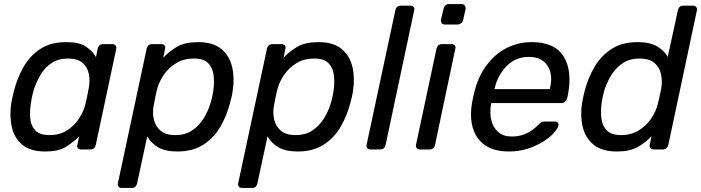

<svg xmlns="http://www.w3.org/2000/svg" viewBox="-20 -738 3462 948"><path d="M203 10Q130 10 90 -23.5Q50 -57 38 -112Q26 -167 36 -230Q39 -246 42 -260Q45 -274 49 -290Q65 -352 96 -407Q127 -462 178.5 -496Q230 -530 307 -530Q371 -530 403.5 -508.5Q436 -487 454 -456L462 -497Q468 -520 490 -520H535Q545 -520 550.5 -513.5Q556 -507 554 -497L453 -23Q448 0 426 0H380Q370 0 364.5 -6.5Q359 -13 362 -23L371 -65Q339 -33 303 -11.5Q267 10 203 10ZM224 -71Q274 -71 310.5 -94Q347 -117 370 -152.5Q393 -188 402 -225Q406 -241 410.5 -263Q415 -285 418 -302Q425 -337 419 -371Q413 -405 388.5 -427Q364 -449 315 -449Q268 -449 234.5 -426.5Q201 -404 179.5 -367.5Q158 -331 145 -289Q141 -274 138 -260Q135 -246 133 -231Q126 -189 129.5 -152.5Q133 -116 155 -93.5Q177 -71 224 -71Z M581 190Q571 190 565.5 183.5Q560 177 562 167L704 -497Q709 -520 731 -520H777Q787 -520 792.5 -513.5Q798 -507 795 -497L786 -453Q817 -486 855.5 -508Q894 -530 958 -530Q1032 -530 1072.5 -496.5Q1113 -463 1126 -408Q1139 -353 1129 -290Q1127 -274 1123.5 -260Q1120 -246 1116 -230Q1100 -168 1068.5 -113Q1037 -58 984.5 -24Q932 10 856 10Q795 10 759.5 -11.5Q724 -33 707 -65L657 167Q652 190 630 190ZM846 -71Q894 -71 928 -93.5Q962 -116 985 -152.5Q1008 -189 1020 -231Q1025 -246 1027.5 -260Q1030 -274 1033 -289Q1039 -331 1034.5 -367.5Q1030 -404 1007.5 -426.5Q985 -449 937 -449Q887 -449 849.5 -426Q812 -403 788 -367.5Q764 -332 755 -295Q751 -279 746.5 -257Q742 -235 739 -218Q732 -183 739.5 -149Q747 -115 772.5 -93Q798 -71 846 -71Z M1175 190Q1165 190 1159.5 183.5Q1154 177 1156 167L1298 -497Q1303 -520 1325 -520H1371Q1381 -520 1386.5 -513.5Q1392 -507 1389 -497L1380 -453Q1411 -486 1449.5 -508Q1488 -530 1552 -530Q1626 -530 1666.5 -496.5Q1707 -463 1720 -408Q1733 -353 1723 -290Q1721 -274 1717.5 -260Q1714 -246 1710 -230Q1694 -168 1662.5 -113Q1631 -58 1578.5 -24Q1526 10 1450 10Q1389 10 1353.5 -11.5Q1318 -33 1301 -65L1251 167Q1246 190 1224 190ZM1440 -71Q1488 -71 1522 -93.5Q1556 -116 1579 -152.5Q1602 -189 1614 -231Q1619 -246 1621.5 -260Q1624 -274 1627 -289Q1633 -331 1628.5 -367.5Q1624 -404 1601.5 -426.5Q1579 -449 1531 -449Q1481 -449 1443.5 -426Q1406 -403 1382 -367.5Q1358 -332 1349 -295Q1345 -279 1340.5 -257Q1336 -235 1333 -218Q1326 -183 1333.5 -149Q1341 -115 1366.5 -93Q1392 -71 1440 -71Z M1809 0Q1799 0 1793.5 -6.5Q1788 -13 1790 -23L1932 -687Q1937 -710 1959 -710H2007Q2017 -710 2022.5 -703.5Q2028 -697 2025 -687L1884 -23Q1879 0 1857 0Z M2176 -617Q2166 -617 2161 -623.5Q2156 -630 2157 -640L2170 -694Q2171 -704 2179 -711Q2187 -718 2197 -718H2259Q2269 -718 2274.5 -711Q2280 -704 2279 -694L2267 -640Q2265 -630 2257 -623.5Q2249 -617 2239 -617ZM2053 0Q2043 0 2037.5 -6.5Q2032 -13 2034 -23L2135 -497Q2140 -520 2163 -520H2211Q2221 -520 2226 -513.5Q2231 -507 2228 -497L2128 -23Q2123 0 2101 0Z M2492 10Q2388 10 2340.5 -54Q2293 -118 2310 -227Q2312 -240 2316.5 -260.5Q2321 -281 2325 -294Q2344 -365 2384 -418Q2424 -471 2480.5 -500.5Q2537 -530 2606 -530Q2719 -530 2763 -459Q2807 -388 2784 -269L2780 -252Q2778 -242 2769.5 -235.5Q2761 -229 2751 -229H2406Q2406 -226 2404 -220Q2397 -179 2406 -143.5Q2415 -108 2440 -86Q2465 -64 2507 -64Q2542 -64 2569 -75Q2596 -86 2613 -99.5Q2630 -113 2637 -121Q2649 -133 2654.5 -135.5Q2660 -138 2672 -138H2720Q2729 -138 2734 -132.5Q2739 -127 2737 -117Q2733 -102 2713.5 -80.5Q2694 -59 2661.5 -38.5Q2629 -18 2586 -4Q2543 10 2492 10ZM2421 -298H2694L2695 -301Q2712 -368 2684 -412.5Q2656 -457 2591 -457Q2526 -457 2482 -412.5Q2438 -368 2422 -301Z M3026 10Q2952 10 2911 -23.5Q2870 -57 2857 -112Q2844 -167 2854 -230Q2857 -246 2860 -260Q2863 -274 2867 -290Q2883 -352 2915 -407Q2947 -462 2999 -496Q3051 -530 3127 -530Q3189 -530 3224.5 -509Q3260 -488 3277 -457L3327 -687Q3332 -710 3354 -710H3402Q3412 -710 3417.5 -703.5Q3423 -697 3421 -687L3280 -23Q3274 0 3252 0H3207Q3197 0 3191.5 -6.5Q3186 -13 3188 -23L3197 -65Q3166 -33 3127.5 -11.5Q3089 10 3026 10ZM3047 -71Q3096 -71 3133.5 -94Q3171 -117 3195 -152.5Q3219 -188 3228 -225Q3232 -241 3237 -263Q3242 -285 3245 -302Q3251 -337 3244 -371Q3237 -405 3211.5 -427Q3186 -449 3138 -449Q3090 -449 3055.5 -426.5Q3021 -404 2998.5 -367.5Q2976 -331 2963 -289Q2959 -274 2956 -260Q2953 -246 2951 -231Q2945 -189 2949.5 -152.5Q2954 -116 2976.5 -93.5Q2999 -71 3047 -71Z"/></svg>

Font: Lubike
Style: Italic
Weight: 400
Italic angle: -12°
Foundry: Honoka55
Version: Version 1.000;July 22, 2022;FontCreator 14.0.0.2862 64-bit